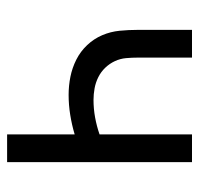

<svg xmlns="http://www.w3.org/2000/svg" viewBox="-30 -530 560 540"><g transform="rotate(90 250.0 -260.0)"><path d="M358 0V-190Q331 -182 303 -177.5Q275 -173 247 -173Q221 -173 196 -178Q171 -183 148 -194.5Q125 -206 107 -225Q89 -244 79 -267.5Q69 -291 66.5 -316.5Q64 -342 64 -368V-520H142V-368Q142 -351 143.5 -334.5Q145 -318 152 -303Q159 -288 170.5 -276Q182 -264 197 -256.5Q212 -249 228.5 -246Q245 -243 261 -243Q286 -243 310.5 -247.5Q335 -252 358 -260V-520H436V0Z"/></g></svg>

Font: Iosevka Curly
Style: Regular
Weight: 400
Monospace: yes
Designer: Belleve Invis
Foundry: Belleve Invis
Version: Version 22.1.2; ttfautohint (v1.8.4)